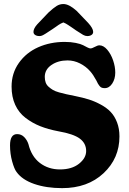

<svg xmlns="http://www.w3.org/2000/svg" viewBox="-20 -926 649 963"><path d="M244.6 -780.8Q200.7 -751 190.9 -747.6Q184.6 -745.1 178.2 -745.1Q164.6 -745.1 156.2 -750.7Q147.9 -756.3 147.9 -766.1Q147.9 -782.7 166.5 -803.7L222.2 -862.3Q248 -886.2 263.9 -896Q279.8 -905.8 297.9 -905.8Q326.2 -905.8 364.3 -871.6L421.9 -811.5Q447.3 -783.7 447.3 -766.1Q447.3 -756.3 439 -750.7Q430.7 -745.1 417.5 -745.1Q407.7 -745.1 396.7 -751.2Q385.7 -757.3 360.8 -773.9Q354.5 -778.3 351.1 -780.8Q346.2 -784.2 336.2 -791Q326.2 -797.9 321.5 -800.8Q316.9 -803.7 310.3 -807.6Q303.7 -811.5 297.9 -813.5Q292 -811.5 285.2 -807.9Q278.3 -804.2 273.7 -801Q269 -797.9 259.5 -791Q250 -784.2 244.6 -780.8ZM122.6 -203.1Q137.7 -141.1 180.2 -108.6Q222.7 -76.2 280.8 -76.2Q340.3 -76.2 376.2 -104.7Q412.1 -133.3 412.1 -168.5Q412.1 -207 380.4 -230.7Q348.6 -254.4 272.5 -267.6Q221.2 -277.3 181.4 -293.2Q141.6 -309.1 107.9 -335Q74.2 -360.8 56.2 -400.4Q38.1 -439.9 38.1 -491.7Q38.1 -558.6 74.7 -610.4Q111.3 -662.1 171.6 -689Q231.9 -715.8 304.2 -715.8Q335.4 -715.8 360.1 -710.7Q384.8 -705.6 396.5 -699.5Q408.2 -693.4 418.2 -688.2Q428.2 -683.1 433.6 -683.1Q441.4 -683.1 455.6 -690.9Q469.7 -698.7 478.5 -698.7Q499 -698.7 517.8 -676.8Q536.6 -654.8 547.4 -623Q558.1 -591.3 558.1 -562Q558.1 -530.3 543 -507.1Q527.8 -483.9 505.4 -483.9Q496.6 -483.9 490.5 -486.1Q484.4 -488.3 479 -495.1Q473.6 -502 471.4 -506.1Q469.2 -510.3 463.4 -522Q447.3 -551.8 432.1 -568.8Q411.1 -592.8 381.1 -607.9Q351.1 -623 318.8 -623Q271.5 -623 238 -600.1Q204.6 -577.1 204.6 -540.5Q204.6 -524.9 209 -512.5Q213.4 -500 223.9 -490.7Q234.4 -481.4 245.4 -474.9Q256.3 -468.3 276.4 -462.6Q296.4 -457 313 -453.4Q329.6 -449.7 356.9 -444.3Q396 -436.5 426 -427Q456.1 -417.5 486.1 -401.1Q516.1 -384.8 535.6 -364Q555.2 -343.3 567.1 -312Q579.1 -280.8 579.1 -241.7Q579.1 -131.8 499.3 -57.1Q419.4 17.6 291.5 17.6Q212.4 17.6 151.6 -3.4Q90.8 -24.4 63 -63.5Q51.8 -77.6 41 -116.2Q30.3 -154.8 30.3 -196.8Q30.3 -253.4 65.9 -253.4Q86.9 -253.4 101.6 -238.3Q116.2 -223.1 122.6 -203.1Z"/></svg>

Font: Cooper*
Style: Bold
Weight: 700
Designer: Owen Earl
Foundry: indestructible type*
Version: Version 0.001